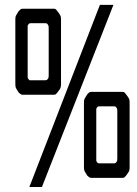

<svg xmlns="http://www.w3.org/2000/svg" viewBox="-20 -711 555 776"><path d="M348.6 7.8Q343.8 7.8 339.8 4.9L333 -1L326.2 -11.7Q324.2 -15.6 321.3 -20.5Q319.3 -25.4 319.3 -36.1V-295.9Q319.3 -306.6 321.3 -310.5Q322.3 -312.5 326.2 -319.3L333 -330.1Q335.9 -333 339.8 -336.9Q343.8 -339.8 348.6 -339.8H475.6Q480.5 -339.8 483.4 -336.9Q486.3 -334 489.3 -330.1L497.1 -319.3Q500 -315.4 502 -311Q503.9 -306.6 503.9 -295.9V-36.1Q503.9 -25.4 502 -20.5Q500 -15.6 497.1 -11.7L489.3 -1Q486.3 2.9 483.4 5.4Q480.5 7.8 475.6 7.8ZM369.1 -72.3Q369.1 -64.5 369.1 -62Q369.1 -59.6 372.1 -55.7Q375 -51.8 376.5 -51.3Q377.9 -50.8 383.8 -50.8H438.5Q443.4 -50.8 445.3 -51.3Q447.3 -51.8 450.2 -55.7Q453.1 -59.6 453.6 -62Q454.1 -64.5 454.1 -72.3V-260.7Q454.1 -268.6 453.6 -270.5Q453.1 -272.5 450.2 -276.4Q447.3 -280.3 445.3 -280.8Q443.4 -281.2 438.5 -281.2H383.8Q378.9 -281.2 377 -280.8Q375 -280.3 372.1 -276.4Q369.1 -272.5 369.1 -270Q369.1 -267.6 369.1 -260.7ZM71.3 -328.1Q66.4 -328.1 62.5 -331.1L55.7 -336.9L48.8 -347.7Q46.9 -351.6 43.9 -356.4Q42 -361.3 42 -372.1V-631.8Q42 -642.6 43.9 -646.5Q44.9 -648.4 48.8 -655.3L55.7 -666Q58.6 -668.9 62.5 -672.9Q66.4 -675.8 71.3 -675.8H198.2Q203.1 -675.8 206.1 -672.9Q209 -669.9 211.9 -666L219.7 -655.3Q222.7 -651.4 224.6 -647Q226.6 -642.6 226.6 -631.8V-372.1Q226.6 -361.3 224.6 -356.4Q222.7 -351.6 219.7 -347.7L211.9 -336.9Q209 -333 206.1 -330.6Q203.1 -328.1 198.2 -328.1ZM91.8 -408.2Q91.8 -400.4 91.8 -397.9Q91.8 -395.5 94.7 -391.6Q97.7 -387.7 99.6 -386.7Q100.6 -386.7 106.4 -386.7H161.1Q166 -386.7 168 -387.2Q169.9 -387.7 172.9 -391.6Q175.8 -395.5 176.3 -397.9Q176.8 -400.4 176.8 -408.2V-596.7Q176.8 -604.5 176.3 -606.4Q175.8 -608.4 172.9 -612.3Q169.9 -616.2 168 -616.7Q166 -617.2 161.1 -617.2H106.4Q101.6 -617.2 99.6 -616.7Q97.7 -616.2 94.7 -612.3Q91.8 -608.4 91.8 -606Q91.8 -603.5 91.8 -596.7ZM438.5 -691.4 149.4 44.9H98.6L383.8 -691.4Z"/></svg>

Font: Vancouver Drive
Style: Regular
Weight: 400
Designer: Valery Zaveryaev
Foundry: Cyreal (www.cyreal.org)
Version: Version 1.06